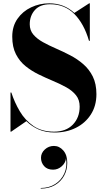

<svg xmlns="http://www.w3.org/2000/svg" viewBox="-20 -780 638 1152"><path d="M226 166.8Q226 138 249 116.8Q272 95.6 303.6 95.6Q336 95.6 359.8 122.8Q383.6 150 383.6 196.8Q383.6 240 364.2 275Q344.8 310 309.2 330.8Q273.6 351.6 224.4 351.6V348Q274 348 311.2 324.2Q348.4 300.4 366.4 259.8Q384.4 219.2 376 168.4Q374 196.4 351 217.2Q328 238 298.4 238Q263.6 238 244.8 216.8Q226 195.6 226 166.8ZM47 10H43V-225H48Q67 -166 98.8 -112.2Q130.5 -58.5 180.5 -24.2Q230.5 10 304 10Q376 10 417 -32.2Q458 -74.5 458 -140.5Q458 -181 436 -208.5Q414 -236 378 -256Q342 -276 299 -294Q256 -312 212.8 -333Q169.5 -354 133.5 -383Q97.5 -412 75.5 -455Q53.5 -498 53.5 -560Q53.5 -622.5 84.8 -667.2Q116 -712 166.8 -736Q217.5 -760 275.5 -760Q364 -760 426 -702.5L515 -760H519V-535H514Q484 -638 426 -696.2Q368 -754.5 281 -754.5Q220.5 -754.5 189.5 -720Q158.5 -685.5 158.5 -634.5Q158.5 -598 180.2 -572.5Q202 -547 237.5 -527.2Q273 -507.5 315.8 -489Q358.5 -470.5 401.2 -448.2Q444 -426 479.5 -395.2Q515 -364.5 536.8 -320.8Q558.5 -277 558.5 -215Q558.5 -145 525.2 -93.2Q492 -41.5 435.5 -13.2Q379 15 308.5 15Q253 15 211.2 -3.5Q169.5 -22 138.5 -53Z"/></svg>

Font: Bodoni* 36pt
Style: Bold
Weight: 700
Version: Version 2.3